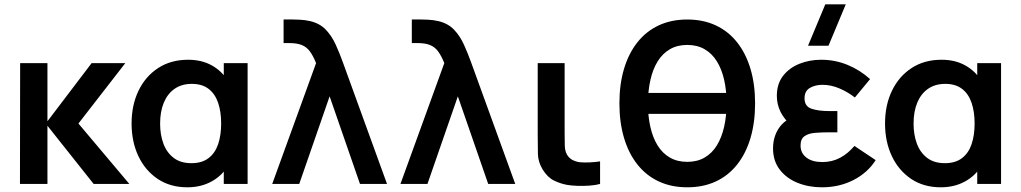

<svg xmlns="http://www.w3.org/2000/svg" viewBox="-20 -822 4564 858"><path d="M192 0H69.2L70 -540H192V-280L389.5 -540H540L330.5 -270L558 0H398.5L192 -260Z M817.2 15Q740.7 15 684.7 -22.5Q628.7 -60.1 598.3 -124.6Q568 -189.1 568 -270Q568 -352.1 598.9 -416.4Q629.8 -480.7 686.5 -517.8Q743.2 -555 820.7 -555Q880.8 -555 926 -530Q971.2 -505.1 998.3 -460.8L980 -435.5V-540H1086.5V0H980V-105.7L998.3 -80.3Q971.2 -35.8 924.2 -10.4Q877.2 15 817.2 15ZM835.5 -92.8Q882.3 -92.8 911.8 -115.3Q941.2 -137.7 954.8 -177.7Q968.3 -217.8 968.3 -270.2Q968.3 -322.8 954.7 -362.7Q941.1 -402.7 912.1 -424.9Q883.1 -447.2 837.2 -447.2Q792.2 -447.2 760.6 -425.4Q729 -403.7 712.2 -363.7Q695.5 -323.8 695.5 -269.3Q695.5 -220.7 710.1 -180.6Q724.8 -140.6 755.8 -116.7Q786.8 -92.8 835.5 -92.8Z M1317.2 0H1196.5L1392.5 -540Q1379.7 -571.9 1365.3 -591.7Q1351 -611.5 1329.3 -620.5Q1307.7 -629.5 1273.2 -629.5H1247.3V-735H1284.8Q1293.7 -735 1318.2 -734Q1342.8 -733.1 1365.7 -727.7Q1408.7 -717.7 1435.5 -689.8Q1462.3 -661.9 1480.1 -622.8Q1497.9 -583.7 1513.5 -540L1709.5 0H1588.7L1453 -391.5Z M1890.2 0H1769.5L1965.5 -540Q1952.7 -571.9 1938.3 -591.7Q1924 -611.5 1902.3 -620.5Q1880.7 -629.5 1846.2 -629.5H1820.3V-735H1857.8Q1866.7 -735 1891.2 -734Q1915.8 -733.1 1938.7 -727.7Q1981.7 -717.7 2008.5 -689.8Q2035.3 -661.9 2053.1 -622.8Q2070.9 -583.7 2086.5 -540L2282.5 0H2161.7L2026 -391.5Z M2514.1 4.2Q2484.5 -1.2 2456 -15Q2427.4 -28.8 2405.4 -63.8Q2384.7 -97.8 2383.8 -133.6Q2382.9 -169.4 2382.9 -220.7V-540H2503.2V-227.3Q2503.2 -194 2503.9 -170.5Q2504.6 -147 2514.2 -130.2Q2524.5 -113.7 2540.4 -106.1Q2556.3 -98.6 2573.2 -96.8Q2593.2 -95.2 2616.8 -96.4Q2640.3 -97.6 2661.6 -100.8V0Q2641.4 5.6 2614.1 7.5Q2586.8 9.5 2560 8.5Q2533.2 7.4 2514.1 4.2Z M3261 -313.2H2847.8V-406.8H3261ZM3051.2 15Q2979.6 15 2923.3 -11.5Q2867 -38 2828 -87.5Q2789 -137 2768.5 -206.1Q2748 -275.2 2748 -360Q2748 -445.2 2768.5 -514.1Q2789 -582.9 2828 -632.4Q2867 -681.9 2923.3 -708.4Q2979.6 -734.8 3051.2 -734.8Q3122.8 -734.8 3179 -708.4Q3235.3 -681.9 3274.3 -632.4Q3313.3 -582.9 3333.8 -514.1Q3354.3 -445.2 3354.3 -360Q3354.3 -274.6 3333.8 -205.4Q3313.3 -136.2 3274.3 -86.9Q3235.3 -37.5 3179 -11.2Q3122.8 15 3051.2 15ZM3051.2 -98.7Q3095.8 -98.7 3128.9 -118Q3162 -137.2 3183.5 -172.3Q3205.1 -207.4 3215.9 -255.3Q3226.8 -303.2 3226.8 -360Q3227 -416.8 3216.2 -464.6Q3205.4 -512.5 3183.8 -547.5Q3162.2 -582.6 3129 -601.9Q3095.8 -621.2 3051.2 -621.2Q3006.5 -621.2 2973.4 -601.9Q2940.3 -582.6 2918.8 -547.5Q2897.2 -512.5 2886.5 -464.6Q2875.7 -416.8 2875.5 -360Q2875.4 -303.2 2886.2 -255.3Q2896.9 -207.4 2918.5 -172.3Q2940.1 -137.2 2973.3 -118Q3006.5 -98.7 3051.2 -98.7Z M3653 15Q3730.5 15 3793.8 -17.4Q3857.2 -49.8 3893.2 -106.5L3798.2 -169.8Q3769.4 -135.7 3733.9 -116.8Q3698.3 -97.8 3654.8 -97.8Q3609.6 -97.8 3583.5 -117.9Q3557.5 -137.9 3557.5 -171.7Q3557.5 -200.9 3575 -213.3Q3592.5 -225.7 3621 -228.2Q3649.5 -230.7 3682 -230.7H3722V-325.8H3682.2Q3636.7 -325.8 3606 -336.3Q3575.3 -346.8 3575.3 -382.8Q3575.3 -415.4 3599.3 -429.2Q3623.2 -443 3655.3 -443Q3694.3 -443 3732.4 -426.4Q3770.4 -409.8 3800.2 -386.3L3868.2 -468.5Q3824 -508.5 3768.1 -531.8Q3712.2 -555 3649.5 -555Q3597.5 -555 3552.2 -536.9Q3507 -518.8 3479.2 -482.9Q3451.5 -447 3451.5 -393.8Q3451.5 -356.1 3467.8 -322.6Q3484 -289.1 3519.2 -258.8L3521 -298Q3493.4 -286.7 3474 -266.1Q3454.7 -245.5 3444.6 -218.1Q3434.5 -190.8 3434.5 -159.3Q3434.5 -103 3464.5 -64Q3494.4 -25.1 3544.1 -5Q3593.8 15 3653 15ZM3590.8 -617.5H3682.3L3759.5 -802.5H3668Z M4184.2 15Q4107.7 15 4051.7 -22.5Q3995.7 -60.1 3965.3 -124.6Q3935 -189.1 3935 -270Q3935 -352.1 3965.9 -416.4Q3996.8 -480.7 4053.5 -517.8Q4110.2 -555 4187.7 -555Q4247.8 -555 4293 -530Q4338.2 -505.1 4365.3 -460.8L4347 -435.5V-540H4453.5V0H4347V-105.7L4365.3 -80.3Q4338.2 -35.8 4291.2 -10.4Q4244.2 15 4184.2 15ZM4202.5 -92.8Q4249.3 -92.8 4278.8 -115.3Q4308.2 -137.7 4321.8 -177.7Q4335.3 -217.8 4335.3 -270.2Q4335.3 -322.8 4321.7 -362.7Q4308.1 -402.7 4279.1 -424.9Q4250.1 -447.2 4204.2 -447.2Q4159.2 -447.2 4127.6 -425.4Q4096 -403.7 4079.2 -363.7Q4062.5 -323.8 4062.5 -269.3Q4062.5 -220.7 4077.1 -180.6Q4091.8 -140.6 4122.8 -116.7Q4153.8 -92.8 4202.5 -92.8Z"/></svg>

Font: Manrope Variable Light
Style: Regular
Weight: 200
Designer: Mikhail Sharanda
Foundry: Mikhail Sharanda
Version: Version 4.505